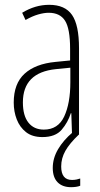

<svg xmlns="http://www.w3.org/2000/svg" viewBox="-20 -559 416 797"><path d="M184 -539Q250 -539 279 -497Q308 -455 308 -359V0H279L276 -89H274Q262 -51 236 -20.5Q210 10 156 10Q114 10 88 -10.5Q62 -31 49.5 -63.5Q37 -96 37 -133Q37 -212 82 -253Q127 -294 210 -302L271 -308V-356Q271 -440 250 -473Q229 -506 182 -506Q163 -506 138.5 -499Q114 -492 86 -476L72 -506Q126 -539 184 -539ZM212 -272Q75 -258 75 -134Q75 -79 98 -50Q121 -21 162 -21Q221 -21 246.5 -75.5Q272 -130 272 -218V-278ZM234 132Q234 188 279 188Q289 188 298.5 186Q308 184 313 182V212Q306 215 296 216.5Q286 218 275 218Q239 218 219 197.5Q199 177 199 138Q199 98 221 60.5Q243 23 282 -10L307 0Q269 36 251.5 67Q234 98 234 132Z"/></svg>

Font: Noto Sans Myanmar UI ExtraCondensed ExtraLight
Style: Regular
Weight: 200
Width: 2
Designer: Monotype Design Team
Foundry: Monotype Imaging Inc.
Version: Version 2.103; ttfautohint (v1.8.4.7-5d5b)